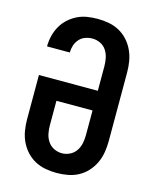

<svg xmlns="http://www.w3.org/2000/svg" viewBox="-113 -819 726 904"><g transform="rotate(15 250.0 -367.5)"><path d="M250 8Q223 8 195.5 3Q168 -2 144 -15Q120 -28 101.5 -48.5Q83 -69 71.5 -93.5Q60 -118 55.5 -145.5Q51 -173 51 -200V-416H338V-535Q338 -555 334 -575Q330 -595 319 -612Q308 -629 289.5 -638Q271 -647 251 -647Q233 -647 216 -641Q199 -635 187 -621.5Q175 -608 169.5 -591Q164 -574 164 -556H53V-557Q53 -582 59 -607Q65 -632 77.5 -654.5Q90 -677 109 -694.5Q128 -712 151 -723.5Q174 -735 199.5 -739Q225 -743 250 -743Q278 -743 305 -738Q332 -733 356 -720Q380 -707 398.5 -686.5Q417 -666 428.5 -641Q440 -616 444.5 -589Q449 -562 449 -535V-200Q449 -173 444.5 -145.5Q440 -118 428.5 -93.5Q417 -69 398.5 -48.5Q380 -28 356 -15Q332 -2 304.5 3Q277 8 250 8ZM250 -88Q270 -88 288.5 -97Q307 -106 318.5 -123Q330 -140 334 -160Q338 -180 338 -200V-320H162V-200Q162 -180 166 -160Q170 -140 181.5 -123Q193 -106 211.5 -97Q230 -88 250 -88Z"/></g></svg>

Font: Iosevka SS18
Style: Bold
Weight: 700
Monospace: yes
Designer: Belleve Invis
Foundry: Belleve Invis
Version: Version 25.1.1; ttfautohint (v1.8.4)